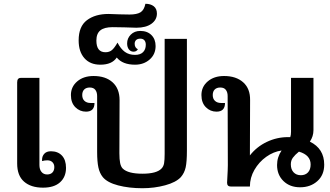

<svg xmlns="http://www.w3.org/2000/svg" viewBox="-20 -989 1748 1018"><path d="M71 -122V-552Q71 -576 90 -576H189V-114Q189 -91 200 -77.5Q211 -64 230 -64Q248 -64 258 -74.5Q268 -85 268 -103Q268 -119 258 -129Q248 -139 231 -139Q217 -139 203 -135V-142Q203 -161 215 -174Q227 -187 250 -187Q287 -187 308.5 -164Q330 -141 330 -99Q330 -51 298.5 -22.5Q267 6 208 6Q144 6 107.5 -26Q71 -58 71 -122Z M525 -50Q508 -71 501.5 -102Q495 -133 495 -183V-480Q495 -500 485.5 -512.5Q476 -525 456 -525Q437 -525 426.5 -514.5Q416 -504 416 -485Q416 -465 428 -454Q440 -443 460 -443H481Q481 -397 436 -397Q403 -397 379.5 -420.5Q356 -444 356 -485Q356 -529 389.5 -557.5Q423 -586 476 -586Q540 -586 577 -552.5Q614 -519 614 -458L613 -176Q613 -144 617 -124.5Q621 -105 631 -95Q659 -68 735 -68Q810 -68 836 -95Q847 -106 850 -123.5Q853 -141 853 -173V-783H971V-190Q971 -132 964.5 -102Q958 -72 939 -50Q913 -22 855.5 -6.5Q798 9 735 9Q664 9 606.5 -6Q549 -21 525 -50Z M397 -775Q397 -849 441 -882Q485 -915 555 -915Q571 -915 613 -913L667 -912Q705 -912 724.5 -923.5Q744 -935 751 -969Q778 -969 795 -956Q812 -943 812 -917Q812 -884 783 -863Q754 -842 703 -842L639 -844L577 -845Q533 -845 512 -828Q491 -811 491 -774Q491 -712 539 -712Q560 -712 573.5 -723.5Q587 -735 603 -763Q620 -730 642 -714Q664 -698 696 -698Q724 -698 738.5 -712.5Q753 -727 753 -752Q753 -767 745.5 -775.5Q738 -784 724 -784Q709 -784 701.5 -776.5Q694 -769 694 -757Q694 -736 711 -728Q704 -715 688 -715Q673 -715 663.5 -727Q654 -739 654 -759Q654 -786 673.5 -805.5Q693 -825 724 -825Q761 -825 783 -803Q805 -781 805 -745Q805 -701 773.5 -673.5Q742 -646 696 -646Q630 -646 599 -684Q574 -646 512 -646Q458 -646 427.5 -680.5Q397 -715 397 -775Z M1699 -116Q1699 -61 1662.5 -28.5Q1626 4 1571 4Q1517 4 1483 -29Q1449 -62 1449 -114Q1449 -156 1473 -191Q1430 -185 1391.5 -157.5Q1353 -130 1329 -88.5Q1305 -47 1305 0H1204Q1184 0 1184 -20Q1184 -31 1185 -40Q1188 -91 1188 -113L1187 -480Q1187 -500 1177.5 -512.5Q1168 -525 1148 -525Q1129 -525 1118.5 -514.5Q1108 -504 1108 -485Q1108 -465 1120 -454Q1132 -443 1152 -443H1173Q1173 -397 1128 -397Q1095 -397 1071.5 -420.5Q1048 -444 1048 -485Q1048 -529 1081.5 -557.5Q1115 -586 1168 -586Q1232 -586 1269.5 -552.5Q1307 -519 1306 -458L1305 -165Q1341 -211 1394.5 -236.5Q1448 -262 1507 -262H1519Q1523 -273 1523 -290V-576H1642V-299Q1642 -266 1623 -238Q1699 -201 1699 -116ZM1627 -117Q1627 -167 1565 -185Q1544 -168 1533 -153Q1522 -138 1522 -118Q1522 -91 1536.5 -75.5Q1551 -60 1575 -60Q1599 -60 1613 -75Q1627 -90 1627 -117Z"/></svg>

Font: Krub SemiBold
Style: Regular
Weight: 600
Version: Version 1.000; ttfautohint (v1.6)